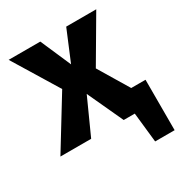

<svg xmlns="http://www.w3.org/2000/svg" viewBox="-176 -647 873 930"><g transform="rotate(-30 260.5 -182.5)"><path d="M532 -116V166H423L405 0H343L251 -199L161 0H-11L160 -279L6 -531H183L257 -361L328 -531H496L351 -284L452 -116Z"/></g></svg>

Font: FiraGOUPP
Style: Bold
Weight: 700
Designer: bBox Type
Foundry: bBox Type GmbH
Version: Version 1.001